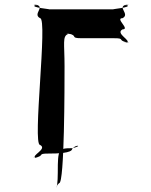

<svg xmlns="http://www.w3.org/2000/svg" viewBox="-20 -824 649 824"><path d="M257 -540C257 -638 247 -668 272 -678C306 -678 240 -680 274 -680C317 -671 278 -660 330 -660H468C520 -660 481 -652 525 -642C559 -642 489 -640 523 -640C548 -649 472 -680 506 -698C540 -698 472 -746 506 -746C540 -764 479 -795 523 -804C557 -804 491 -802 525 -802C549 -792 451 -784 468 -784H189C205 -784 106 -792 131 -802C165 -802 100 -804 134 -804C177 -795 118 -764 152 -746C186 -746 118 -202 152 -202C186 -184 108 -155 134 -146C168 -146 97 -147 131 -147C175 -157 137 -165 189 -165C223 -165 290 -166 290 -186C308 -206 337 -198 289 -188C231 -188 228 -184 228 -84C228 7 211 -20 234 -38C257 -38 257 -460 257 -540Z"/></svg>

Font: Hussar Przerywany
Style: Regular
Weight: 400
Foundry: Cannot Into Space Fonts
Version: Version 0.982